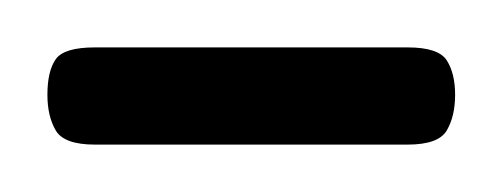

<svg xmlns="http://www.w3.org/2000/svg" viewBox="-40 -61 212 81"><path d="M0 0V-41H132V0ZM132 0V-41Q145 -41 148.5 -35.5Q152 -30 152 -21Q152 -12 148.5 -6Q145 0 132 0ZM0 0Q-13 0 -16.5 -6Q-20 -12 -20 -21Q-20 -31 -16.5 -36Q-13 -41 0 -41Z"/></svg>

Font: Alexandria ExtraLight
Style: Regular
Weight: 250
Designer: Mohamed Gaber
Foundry: Kief Type Foundry
Version: Version 5.100